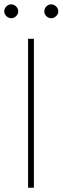

<svg xmlns="http://www.w3.org/2000/svg" viewBox="-21 -886 295 906"><path d="M139 0H111.5V-703H139ZM65 -832Q65 -819.5 55 -809.8Q45 -800 32 -800Q25.5 -800 19.5 -802.8Q13.5 -805.5 9 -810Q4.5 -814.5 1.8 -820.2Q-1 -826 -1 -832Q-1 -845.5 9 -855.5Q19 -865.5 32 -865.5Q45 -865.5 55 -855.5Q65 -845.5 65 -832ZM254 -832Q254 -819.5 243.8 -809.8Q233.5 -800 221 -800Q207.5 -800 197.8 -809.8Q188 -819.5 188 -832Q188 -845.5 197.8 -855.5Q207.5 -865.5 221 -865.5Q233.5 -865.5 243.8 -855.5Q254 -845.5 254 -832Z"/></svg>

Font: Lato ExtraLight
Style: Regular
Weight: 275
Designer: Lukasz Dziedzic with Adam Twardoch and Botio Nikoltchev
Foundry: tyPoland Lukasz Dziedzic
Version: Version 2.015; 2015-08-06; http://www.latofonts.com/